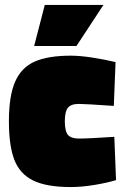

<svg xmlns="http://www.w3.org/2000/svg" viewBox="-20 -743 505 776"><path d="M16 -253Q16 -355 41 -412.5Q66 -470 120 -494Q174 -518 266 -518Q304 -518 355 -510Q406 -502 447 -492L440 -315Q323 -323 299 -323Q267 -323 254.5 -307.5Q242 -292 242 -253Q242 -213 254.5 -198Q267 -183 299 -183Q337 -183 442 -190L449 -15Q413 -4 361.5 4.5Q310 13 266 13Q168 13 114 -13.5Q60 -40 38 -97Q16 -154 16 -253ZM161 -723H398L289 -557H118Z"/></svg>

Font: Cairo Black
Style: Regular
Weight: 900
Designer: Mohamed Gaber, Accademia di Belle Arti di Urbino and others
Foundry: Kief Type Foundry, Accademia di Belle Arti di Urbino and others
Version: Version 3.011